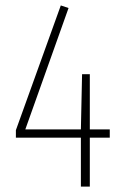

<svg xmlns="http://www.w3.org/2000/svg" viewBox="-20 -694 460 714"><path d="M388.2 -212.9V-182.1H314V0H280.8V-182.1H39.1V-210L206.1 -673.8L234.9 -664.1L74.2 -212.9H280.8L285.2 -418H314V-212.9Z"/></svg>

Font: Fira Sans Compressed UltraLight
Style: Regular
Weight: 200
Width: 1
Designer: Carrois Corporate & Edenspiekermann AG
Foundry: Carrois Corporate GbR & Edenspiekermann AG
Version: Version 4.203;PS 004.203;hotconv 1.0.88;makeotf.lib2.5.64775